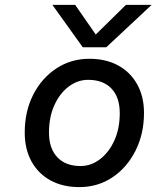

<svg xmlns="http://www.w3.org/2000/svg" viewBox="-20 -753 639 784"><path d="M414 -560H318L194 -733H287L371 -612L494 -733H599ZM81 -212Q81 -298 115.5 -366Q150 -434 210 -473.5Q270 -513 345 -513Q412 -513 462 -486Q512 -459 540 -409Q568 -359 568 -292Q568 -206 533 -137Q498 -68 438.5 -28.5Q379 11 304 11Q236 11 186 -16.5Q136 -44 108.5 -94Q81 -144 81 -212ZM469 -291Q469 -356 435 -391.5Q401 -427 340 -427Q297 -427 260.5 -399.5Q224 -372 202 -323.5Q180 -275 180 -212Q180 -147 214 -111Q248 -75 309 -75Q352 -75 388.5 -103Q425 -131 447 -179.5Q469 -228 469 -291Z"/></svg>

Font: Overused Grotesk Medium
Style: Italic
Weight: 500
Italic angle: -10°
Version: Version 0.003